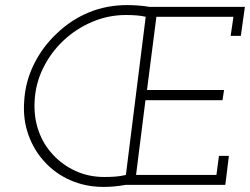

<svg xmlns="http://www.w3.org/2000/svg" viewBox="-20 -727 983 755"><path d="M75 -327Q79 -405 113.5 -474.5Q148 -544 204 -596Q259 -649 329 -678Q399 -707 480 -707Q499 -707 521.5 -705.5Q544 -704 568 -700H943L927 -586H887L898 -661H595L558 -373H861L855 -333H552L515 -39H831L841 -114H880L866 0H474Q451 4 430.5 6Q410 8 387 8Q317 8 257.5 -18Q198 -44 156 -90Q114 -135 92 -196Q70 -257 75 -327ZM116 -327Q113 -265 132 -211.5Q151 -158 189 -118Q226 -78 277.5 -54.5Q329 -31 391 -31Q412 -31 433 -32.5Q454 -34 475 -39L553 -661Q536 -665 516.5 -666.5Q497 -668 475 -668Q406 -668 342.5 -641Q279 -614 229.5 -567.5Q180 -521 149.5 -459Q119 -397 116 -327Z"/></svg>

Font: Josefin Slab
Style: Italic
Weight: 400
Italic angle: -12°
Designer: Santiago Orozco
Foundry: Typemade
Version: Version 2.000